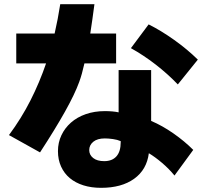

<svg xmlns="http://www.w3.org/2000/svg" viewBox="-20 -815 980 921"><path d="M360 -422Q339 -364 292 -280Q245 -196 172 -84L23 -167Q83 -248 126.5 -334Q170 -420 201 -511H58V-654H242Q258 -724 269 -795H433Q428 -757 423 -721.5Q418 -686 413 -654H537V-511H385Q373 -457 360 -422ZM833 -410Q784 -461 726.5 -505.5Q669 -550 608 -584L693 -698Q753 -668 815.5 -623.5Q878 -579 929 -529ZM705 -479V-235Q759 -212 812 -175Q865 -138 907 -96L817 27Q791 -5 757.5 -33.5Q724 -62 694 -80Q684 -1 623.5 42.5Q563 86 465 86Q418 86 380 74Q342 62 315 39.5Q288 17 273 -16Q258 -49 258 -90Q258 -131 274.5 -166Q291 -201 320.5 -227Q350 -253 391.5 -267.5Q433 -282 483 -282Q501 -282 519 -280.5Q537 -279 549 -276V-479ZM559 -138Q543 -145 521.5 -148Q500 -151 483 -151Q447 -151 427.5 -135Q408 -119 408 -95Q408 -72 427 -57Q446 -42 480 -42Q518 -42 538.5 -65Q559 -88 559 -133Z"/></svg>

Font: OA Gothic ExtraBold
Style: Regular
Weight: 800
Designer: Choi Chi-young, Lee Jaesang, Lee Juhyun, Han Dohee
Foundry: DDUNGSANG CORP.
Version: Version 1.000;Build 20210203